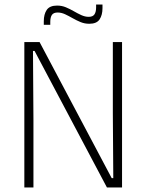

<svg xmlns="http://www.w3.org/2000/svg" viewBox="-20 -824 643 844"><path d="M154 -639 471 -41H478L476 -326.5V-639H516.5V0H450L132 -600H125L127 -296V0H87V-639ZM372.5 -719.5Q352 -719.5 334 -727Q316 -734.5 299 -744.2Q282 -754 265.8 -761.5Q249.5 -769 233.5 -769Q215.5 -769 208.2 -758.5Q201 -748 201 -727.5V-715H172.5V-730.5Q172.5 -761.5 185.5 -780.5Q198.5 -799.5 231 -799.5Q251.5 -799.5 269.5 -792Q287.5 -784.5 304.2 -774.8Q321 -765 337.5 -757.5Q354 -750 370 -750Q388 -750 395.2 -760.8Q402.5 -771.5 402.5 -792V-804H430.5V-788Q430.5 -758 417.8 -738.8Q405 -719.5 372.5 -719.5Z"/></svg>

Font: Anek Gujarati ExtraLight
Style: Regular
Weight: 250
Version: Version 1.003